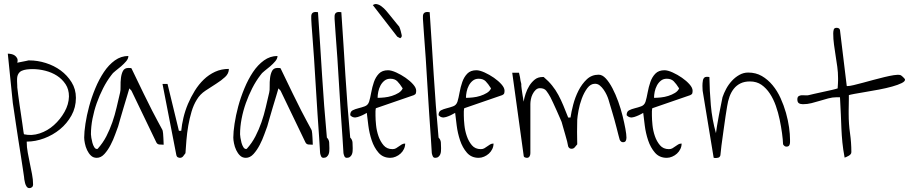

<svg xmlns="http://www.w3.org/2000/svg" viewBox="-20 -798 4602 972"><path d="M19.5 -526.4Q27.3 -526.4 37.1 -524.4Q46.9 -522.5 54.7 -517.1Q62.5 -511.7 66.9 -502.9Q71.3 -494.1 67.4 -480.5Q71.3 -481.4 79.1 -482.9Q86.9 -484.4 96.2 -486.3Q105.5 -488.3 113.3 -489.7Q121.1 -491.2 124 -492.2H128.9Q169.9 -492.2 211.9 -479Q253.9 -465.8 287.1 -441.4Q320.3 -417 342.3 -381.8Q364.3 -346.7 364.3 -302.7Q364.3 -253.9 341.8 -213.4Q319.3 -172.9 283.7 -143.6Q248 -114.3 203.6 -97.7Q159.2 -81.1 115.2 -81.1Q115.2 -52.7 120.6 -24.9Q126 2.9 131.3 29.8Q136.7 56.6 142.1 83.5Q147.5 110.4 147.5 136.7Q147.5 144.5 142.1 149.4Q136.7 154.3 128.9 154.3Q120.1 154.3 114.7 146.5Q109.4 138.7 106.9 128.9Q104.5 119.1 103 109.9Q101.6 100.6 101.6 96.7Q99.6 83 95.2 53.2Q90.8 23.4 85 -13.2Q79.1 -49.8 72.8 -90.3Q66.4 -130.9 61 -168Q55.7 -205.1 51.3 -233.9Q46.9 -262.7 44.9 -276.4ZM66.4 -395.5V-385.7Q66.4 -380.9 66.9 -374.5Q67.4 -368.2 67.4 -363.3V-356.4Q69.3 -339.8 72.3 -316.4Q75.2 -293 79.1 -267.1Q83 -241.2 86.9 -214.8Q90.8 -188.5 93.8 -167.5Q96.7 -146.5 98.6 -132.8Q100.6 -119.1 101.6 -118.2Q140.6 -109.4 180.7 -122.6Q220.7 -135.7 252.9 -164.6Q285.2 -193.4 306.6 -231.4Q328.1 -269.5 329.1 -309.6Q329.1 -345.7 312 -371.6Q294.9 -397.5 268.6 -414.6Q242.2 -431.6 209.5 -439.9Q176.8 -448.2 144.5 -448.2Q128.9 -448.2 114.7 -446.3Q100.6 -444.3 89.8 -439.5Q79.1 -434.6 72.8 -423.8Q66.4 -413.1 66.4 -395.5Z M406.2 -101.6Q406.2 -129.9 412.6 -171.9Q418.9 -213.9 431.2 -259.3Q443.4 -304.7 462.4 -350.6Q481.4 -396.5 505.9 -433.1Q530.3 -469.7 561.5 -492.2Q592.8 -514.6 629.9 -514.6Q629.9 -501 618.7 -487.8Q607.4 -474.6 593.3 -462.4Q579.1 -450.2 564.5 -439Q549.8 -427.7 543.9 -418Q520.5 -387.7 502 -351.1Q483.4 -314.5 469.7 -275.9Q456.1 -237.3 448.2 -196.8Q440.4 -156.2 440.4 -118.2Q440.4 -112.3 442.4 -100.1Q444.3 -87.9 447.8 -75.2Q451.2 -62.5 457 -53.2Q462.9 -43.9 469.7 -43.9H472.7Q473.6 -43.9 474.6 -44.9Q501 -74.2 518.6 -108.4Q536.1 -142.6 548.8 -179.2Q561.5 -215.8 570.3 -253.9Q579.1 -292 587.9 -329.1Q590.8 -339.8 590.3 -361.3Q589.8 -382.8 592.3 -403.3Q594.7 -423.8 602.5 -439Q610.4 -454.1 630.9 -454.1Q634.8 -454.1 640.1 -453.6Q645.5 -453.1 645.5 -452.1Q681.6 -377 707 -324.7Q732.4 -272.5 750 -238.3Q767.6 -204.1 778.3 -184.6Q789.1 -165 794.4 -154.8Q799.8 -144.5 801.8 -141.1Q803.7 -137.7 803.7 -135.7Q804.7 -131.8 805.7 -121.6Q806.6 -111.3 807.1 -100.1Q807.6 -88.9 808.1 -78.6Q808.6 -68.4 808.6 -65.4Q798.8 -65.4 787.1 -66.4Q775.4 -67.4 770.5 -79.1L645.5 -338.9L634.8 -350.6Q631.8 -339.8 623.5 -312.5Q615.2 -285.2 606 -254.4Q596.7 -223.6 588.9 -196.3Q581.1 -168.9 578.1 -158.2Q572.3 -143.6 563 -117.2Q553.7 -90.8 540 -64.5Q526.4 -38.1 508.8 -18.6Q491.2 1 469.7 1Q452.1 1 440.4 -10.3Q428.7 -21.5 420.9 -38.1Q413.1 -54.7 409.7 -72.3Q406.2 -89.8 406.2 -101.6Z M828.1 -373 885.7 -135.7H897.5Q900.4 -167 908.7 -202.1Q917 -237.3 931.6 -272Q946.3 -306.6 966.3 -338.9Q986.3 -371.1 1011.7 -395.5Q1037.1 -419.9 1068.8 -434.6Q1100.6 -449.2 1138.7 -449.2Q1138.7 -425.8 1119.6 -408.2Q1100.6 -390.6 1074.2 -374Q1047.9 -357.4 1020 -338.9Q992.2 -320.3 976.6 -293.9Q960 -267.6 949.7 -232.9Q939.5 -198.2 933.1 -161.6Q926.8 -125 923.8 -88.4Q920.9 -51.8 918.9 -22.5Q913.1 -13.7 906.7 -6.3Q900.4 1 890.6 1Q886.7 1 880.9 -1.5Q875 -3.9 873 -11.7L802.7 -373Z M1161.1 -101.6Q1161.1 -129.9 1167.5 -171.9Q1173.8 -213.9 1186 -259.3Q1198.2 -304.7 1217.3 -350.6Q1236.3 -396.5 1260.7 -433.1Q1285.2 -469.7 1316.4 -492.2Q1347.7 -514.6 1384.8 -514.6Q1384.8 -501 1373.5 -487.8Q1362.3 -474.6 1348.1 -462.4Q1334 -450.2 1319.3 -439Q1304.7 -427.7 1298.8 -418Q1275.4 -387.7 1256.8 -351.1Q1238.3 -314.5 1224.6 -275.9Q1210.9 -237.3 1203.1 -196.8Q1195.3 -156.2 1195.3 -118.2Q1195.3 -112.3 1197.3 -100.1Q1199.2 -87.9 1202.6 -75.2Q1206.1 -62.5 1211.9 -53.2Q1217.8 -43.9 1224.6 -43.9H1227.5Q1228.5 -43.9 1229.5 -44.9Q1255.9 -74.2 1273.4 -108.4Q1291 -142.6 1303.7 -179.2Q1316.4 -215.8 1325.2 -253.9Q1334 -292 1342.8 -329.1Q1345.7 -339.8 1345.2 -361.3Q1344.7 -382.8 1347.2 -403.3Q1349.6 -423.8 1357.4 -439Q1365.2 -454.1 1385.7 -454.1Q1389.6 -454.1 1395 -453.6Q1400.4 -453.1 1400.4 -452.1Q1436.5 -377 1461.9 -324.7Q1487.3 -272.5 1504.9 -238.3Q1522.5 -204.1 1533.2 -184.6Q1543.9 -165 1549.3 -154.8Q1554.7 -144.5 1556.6 -141.1Q1558.6 -137.7 1558.6 -135.7Q1559.6 -131.8 1560.5 -121.6Q1561.5 -111.3 1562 -100.1Q1562.5 -88.9 1563 -78.6Q1563.5 -68.4 1563.5 -65.4Q1553.7 -65.4 1542 -66.4Q1530.3 -67.4 1525.4 -79.1L1400.4 -338.9L1389.6 -350.6Q1386.7 -339.8 1378.4 -312.5Q1370.1 -285.2 1360.8 -254.4Q1351.6 -223.6 1343.8 -196.3Q1335.9 -168.9 1333 -158.2Q1327.1 -143.6 1317.9 -117.2Q1308.6 -90.8 1294.9 -64.5Q1281.2 -38.1 1263.7 -18.6Q1246.1 1 1224.6 1Q1207 1 1195.3 -10.3Q1183.6 -21.5 1175.8 -38.1Q1168 -54.7 1164.6 -72.3Q1161.1 -89.8 1161.1 -101.6Z M1600.6 -22.5Q1599.6 -47.9 1595.7 -101.1Q1591.8 -154.3 1587.4 -221.2Q1583 -288.1 1578.6 -361.8Q1574.2 -435.5 1569.8 -502.9Q1565.4 -570.3 1561 -623.5Q1556.6 -676.8 1555.7 -702.1V-714.8Q1555.7 -737.3 1578.1 -737.3Q1580.1 -737.3 1584 -736.8Q1587.9 -736.3 1589.8 -736.3Q1595.7 -651.4 1600.6 -573.2Q1605.5 -495.1 1610.4 -418Q1615.2 -340.8 1621.1 -263.2Q1627 -185.5 1634.8 -101.6Q1645.5 -90.8 1646.5 -76.7Q1647.5 -62.5 1647.5 -47.9Q1647.5 -41 1647 -32.7Q1646.5 -24.4 1643.6 -17.1Q1640.6 -9.8 1634.3 -4.4Q1627.9 1 1618.2 1Q1609.4 1 1606 -5.9Q1602.5 -12.7 1600.6 -22.5Z M1718.8 -22.5Q1717.8 -47.9 1713.9 -101.1Q1710 -154.3 1705.6 -221.2Q1701.2 -288.1 1696.8 -361.8Q1692.4 -435.5 1688 -502.9Q1683.6 -570.3 1679.2 -623.5Q1674.8 -676.8 1673.8 -702.1V-714.8Q1673.8 -737.3 1696.3 -737.3Q1698.2 -737.3 1702.1 -736.8Q1706.1 -736.3 1708 -736.3Q1713.9 -651.4 1718.8 -573.2Q1723.6 -495.1 1728.5 -418Q1733.4 -340.8 1739.3 -263.2Q1745.1 -185.5 1752.9 -101.6Q1763.7 -90.8 1764.6 -76.7Q1765.6 -62.5 1765.6 -47.9Q1765.6 -41 1765.1 -32.7Q1764.6 -24.4 1761.7 -17.1Q1758.8 -9.8 1752.4 -4.4Q1746.1 1 1736.3 1Q1727.5 1 1724.1 -5.9Q1720.7 -12.7 1718.8 -22.5Z M1836.9 -226.6Q1814.5 -212.9 1791 -205.6Q1767.6 -198.2 1752.9 -214.8Q1752.9 -233.4 1765.6 -239.7Q1778.3 -246.1 1794.4 -250Q1810.5 -253.9 1826.7 -259.8Q1842.8 -265.6 1848.6 -283.2Q1854.5 -302.7 1859.4 -330.1Q1864.3 -357.4 1873 -382.8Q1881.8 -408.2 1898.4 -425.3Q1915 -442.4 1944.3 -442.4Q1960.9 -442.4 1985.8 -431.2Q2010.7 -419.9 2033.2 -404.3Q2055.7 -388.7 2071.3 -371.1Q2086.9 -353.5 2086.9 -338.9Q2086.9 -332 2085.4 -326.2Q2084 -320.3 2075.2 -316.4L1882.8 -250L1881.8 -245.1Q1881.8 -241.2 1880.9 -234.4V-222.7Q1880.9 -215.8 1880.9 -212.9Q1880.9 -193.4 1883.8 -164.6Q1886.7 -135.7 1896 -108.9Q1905.3 -82 1921.9 -62.5Q1938.5 -43 1966.8 -43Q1977.5 -43 1984.9 -47.4Q1992.2 -51.8 1999.5 -57.1Q2006.8 -62.5 2014.2 -66.9Q2021.5 -71.3 2031.2 -71.3Q2031.2 -56.6 2024.9 -43.5Q2018.6 -30.3 2007.8 -20.5Q1997.1 -10.7 1983.4 -4.9Q1969.7 1 1956.1 1Q1918.9 1 1896.5 -24.9Q1874 -50.8 1861.8 -87.4Q1849.6 -124 1844.7 -162.6Q1839.8 -201.2 1836.9 -226.6ZM1956.1 -399.4Q1938.5 -399.4 1926.3 -389.6Q1914.1 -379.9 1906.2 -365.2Q1898.4 -350.6 1895 -333.5Q1891.6 -316.4 1891.6 -302.7Q1907.2 -302.7 1926.3 -304.7Q1945.3 -306.6 1963.9 -312.5Q1982.4 -318.4 1997.6 -327.6Q2012.7 -336.9 2018.6 -350.6Q2003.9 -374 1991.2 -386.7Q1978.5 -399.4 1956.1 -399.4ZM1867.2 -772.5Q1868.2 -773.4 1872.6 -774.9Q1877 -776.4 1877.9 -777.3Q1885.7 -778.3 1894 -775.4Q1902.3 -772.5 1909.7 -767.1Q1917 -761.7 1923.3 -755.9Q1929.7 -750 1934.6 -744.1Q1940.4 -737.3 1949.2 -726.6Q1958 -715.8 1967.8 -703.6Q1977.5 -691.4 1986.3 -680.7Q1995.1 -669.9 2001 -663.1Q2002.9 -660.2 2005.4 -651.9Q2007.8 -643.6 2008.8 -640.6Q2009.8 -633.8 2013.2 -622.1Q2016.6 -610.4 2005.9 -604.5L1991.2 -612.3Z M2166 -22.5Q2165 -47.9 2161.1 -101.1Q2157.2 -154.3 2152.8 -221.2Q2148.4 -288.1 2144 -361.8Q2139.6 -435.5 2135.3 -502.9Q2130.9 -570.3 2126.5 -623.5Q2122.1 -676.8 2121.1 -702.1V-714.8Q2121.1 -737.3 2143.6 -737.3Q2145.5 -737.3 2149.4 -736.8Q2153.3 -736.3 2155.3 -736.3Q2161.1 -651.4 2166 -573.2Q2170.9 -495.1 2175.8 -418Q2180.7 -340.8 2186.5 -263.2Q2192.4 -185.5 2200.2 -101.6Q2210.9 -90.8 2211.9 -76.7Q2212.9 -62.5 2212.9 -47.9Q2212.9 -41 2212.4 -32.7Q2211.9 -24.4 2209 -17.1Q2206.1 -9.8 2199.7 -4.4Q2193.4 1 2183.6 1Q2174.8 1 2171.4 -5.9Q2168 -12.7 2166 -22.5Z M2284.2 -226.6Q2261.7 -212.9 2238.3 -205.6Q2214.8 -198.2 2200.2 -214.8Q2200.2 -233.4 2212.9 -239.7Q2225.6 -246.1 2241.7 -250Q2257.8 -253.9 2273.9 -259.8Q2290 -265.6 2295.9 -283.2Q2301.8 -302.7 2306.6 -330.1Q2311.5 -357.4 2320.3 -382.8Q2329.1 -408.2 2345.7 -425.3Q2362.3 -442.4 2391.6 -442.4Q2408.2 -442.4 2433.1 -431.2Q2458 -419.9 2480.5 -404.3Q2502.9 -388.7 2518.6 -371.1Q2534.2 -353.5 2534.2 -338.9Q2534.2 -332 2532.7 -326.2Q2531.2 -320.3 2522.5 -316.4L2330.1 -250L2329.1 -245.1Q2329.1 -241.2 2328.1 -234.4V-222.7Q2328.1 -215.8 2328.1 -212.9Q2328.1 -193.4 2331.1 -164.6Q2334 -135.7 2343.3 -108.9Q2352.5 -82 2369.1 -62.5Q2385.7 -43 2414.1 -43Q2424.8 -43 2432.1 -47.4Q2439.5 -51.8 2446.8 -57.1Q2454.1 -62.5 2461.4 -66.9Q2468.8 -71.3 2478.5 -71.3Q2478.5 -56.6 2472.2 -43.5Q2465.8 -30.3 2455.1 -20.5Q2444.3 -10.7 2430.7 -4.9Q2417 1 2403.3 1Q2366.2 1 2343.8 -24.9Q2321.3 -50.8 2309.1 -87.4Q2296.9 -124 2292 -162.6Q2287.1 -201.2 2284.2 -226.6ZM2403.3 -399.4Q2385.7 -399.4 2373.5 -389.6Q2361.3 -379.9 2353.5 -365.2Q2345.7 -350.6 2342.3 -333.5Q2338.9 -316.4 2338.9 -302.7Q2354.5 -302.7 2373.5 -304.7Q2392.6 -306.6 2411.1 -312.5Q2429.7 -318.4 2444.8 -327.6Q2460 -336.9 2465.8 -350.6Q2451.2 -374 2438.5 -386.7Q2425.8 -399.4 2403.3 -399.4Z M2607.4 -429.7Q2609.4 -418 2612.3 -408.2Q2613.3 -398.4 2615.2 -389.2Q2617.2 -379.9 2619.1 -373V-363.3Q2620.1 -357.4 2621.1 -346.2Q2622.1 -335 2624.5 -322.8Q2627 -310.5 2628.4 -298.8Q2629.9 -287.1 2630.9 -283.2Q2633.8 -301.8 2641.1 -323.7Q2648.4 -345.7 2659.7 -363.8Q2670.9 -381.8 2687 -395Q2703.1 -408.2 2727.5 -408.2H2732.4Q2756.8 -387.7 2774.9 -365.2Q2793 -342.8 2806.6 -317.4Q2820.3 -292 2832 -263.7Q2843.8 -235.4 2856.4 -203.1H2868.2Q2872.1 -230.5 2881.8 -268.1Q2891.6 -305.7 2908.7 -339.4Q2925.8 -373 2950.7 -396.5Q2975.6 -419.9 3010.7 -419.9Q3029.3 -419.9 3046.9 -400.9Q3064.5 -381.8 3080.6 -351.1Q3096.7 -320.3 3109.9 -283.7Q3123 -247.1 3131.8 -211.4Q3140.6 -175.8 3146 -146.5Q3151.4 -117.2 3151.4 -101.6Q3151.4 -91.8 3147.9 -85Q3144.5 -78.1 3133.8 -78.1Q3123 -78.1 3117.2 -90.8Q3115.2 -98.6 3110.8 -114.3Q3106.4 -129.9 3101.6 -150.4Q3096.7 -170.9 3090.3 -192.9Q3084 -214.8 3078.1 -234.9Q3072.3 -254.9 3067.4 -270.5Q3062.5 -286.1 3060.5 -293.9Q3057.6 -303.7 3051.3 -317.4Q3044.9 -331.1 3036.1 -343.8Q3027.3 -356.4 3016.6 -365.2Q3005.9 -374 2992.2 -374Q2969.7 -374 2953.1 -351.6Q2936.5 -329.1 2925.3 -298.8Q2914.1 -268.6 2908.7 -238.3Q2903.3 -208 2902.3 -192.4Q2902.3 -185.5 2901.9 -168Q2901.4 -150.4 2901.4 -129.9Q2901.4 -109.4 2901.9 -91.8Q2902.3 -74.2 2902.3 -67.4Q2895.5 -59.6 2889.6 -52.2Q2883.8 -44.9 2873 -44.9Q2868.2 -44.9 2863.8 -47.4Q2859.4 -49.8 2856.4 -56.6Q2855.5 -64.5 2851.1 -82Q2846.7 -99.6 2840.8 -119.1Q2835 -138.7 2830.1 -156.2Q2825.2 -173.8 2823.2 -180.7Q2821.3 -185.5 2814 -202.1Q2806.6 -218.8 2797.9 -238.8Q2789.1 -258.8 2780.3 -277.3Q2771.5 -295.9 2766.6 -305.7Q2755.9 -325.2 2745.6 -338.4Q2735.4 -351.6 2712.9 -351.6Q2701.2 -351.6 2691.9 -342.8Q2682.6 -334 2676.3 -321.3Q2669.9 -308.6 2667.5 -294.9Q2665 -281.2 2665 -271.5V-22.5Q2665 -12.7 2660.6 -5.9Q2656.2 1 2647.5 1Q2642.6 1 2636.7 -1.5Q2630.9 -3.9 2630.9 -11.7L2573.2 -429.7Z M3236.3 -226.6Q3213.9 -212.9 3190.4 -205.6Q3167 -198.2 3152.3 -214.8Q3152.3 -233.4 3165 -239.7Q3177.7 -246.1 3193.8 -250Q3210 -253.9 3226.1 -259.8Q3242.2 -265.6 3248 -283.2Q3253.9 -302.7 3258.8 -330.1Q3263.7 -357.4 3272.5 -382.8Q3281.2 -408.2 3297.9 -425.3Q3314.5 -442.4 3343.8 -442.4Q3360.4 -442.4 3385.3 -431.2Q3410.2 -419.9 3432.6 -404.3Q3455.1 -388.7 3470.7 -371.1Q3486.3 -353.5 3486.3 -338.9Q3486.3 -332 3484.9 -326.2Q3483.4 -320.3 3474.6 -316.4L3282.2 -250L3281.2 -245.1Q3281.2 -241.2 3280.3 -234.4V-222.7Q3280.3 -215.8 3280.3 -212.9Q3280.3 -193.4 3283.2 -164.6Q3286.1 -135.7 3295.4 -108.9Q3304.7 -82 3321.3 -62.5Q3337.9 -43 3366.2 -43Q3377 -43 3384.3 -47.4Q3391.6 -51.8 3398.9 -57.1Q3406.2 -62.5 3413.6 -66.9Q3420.9 -71.3 3430.7 -71.3Q3430.7 -56.6 3424.3 -43.5Q3418 -30.3 3407.2 -20.5Q3396.5 -10.7 3382.8 -4.9Q3369.1 1 3355.5 1Q3318.4 1 3295.9 -24.9Q3273.4 -50.8 3261.2 -87.4Q3249 -124 3244.1 -162.6Q3239.3 -201.2 3236.3 -226.6ZM3355.5 -399.4Q3337.9 -399.4 3325.7 -389.6Q3313.5 -379.9 3305.7 -365.2Q3297.9 -350.6 3294.4 -333.5Q3291 -316.4 3291 -302.7Q3306.6 -302.7 3325.7 -304.7Q3344.7 -306.6 3363.3 -312.5Q3381.8 -318.4 3397 -327.6Q3412.1 -336.9 3418 -350.6Q3403.3 -374 3390.6 -386.7Q3377.9 -399.4 3355.5 -399.4Z M3536.1 -363.3Q3536.1 -369.1 3536.6 -377Q3537.1 -384.8 3538.6 -392.1Q3540 -399.4 3544.9 -404.3Q3549.8 -409.2 3558.6 -409.2Q3560.5 -409.2 3564.9 -408.7Q3569.3 -408.2 3571.3 -408.2Q3572.3 -338.9 3578.6 -265.6Q3585 -192.4 3604.5 -124Q3605.5 -134.8 3609.9 -160.6Q3614.3 -186.5 3619.6 -215.3Q3625 -244.1 3630.4 -269.5Q3635.7 -294.9 3637.7 -305.7Q3644.5 -326.2 3656.2 -348.1Q3668 -370.1 3685.1 -388.7Q3702.1 -407.2 3723.1 -418.9Q3744.1 -430.7 3767.6 -430.7Q3806.6 -430.7 3836.9 -413.1Q3867.2 -395.5 3891.1 -366.7Q3915 -337.9 3931.6 -301.3Q3948.2 -264.6 3959 -226.6Q3969.7 -188.5 3974.6 -153.3Q3979.5 -118.2 3979.5 -90.8V-79.1Q3979.5 -73.2 3978 -67.9Q3976.6 -62.5 3973.1 -59.1Q3969.7 -55.7 3960.9 -55.7Q3951.2 -55.7 3944.3 -67.4Q3943.4 -91.8 3939 -124Q3934.6 -156.2 3927.2 -191.9Q3919.9 -227.5 3907.7 -262.2Q3895.5 -296.9 3877.4 -324.2Q3859.4 -351.6 3835 -368.7Q3810.5 -385.7 3776.4 -385.7Q3749 -385.7 3729 -376Q3709 -366.2 3695.3 -349.1Q3681.6 -332 3673.3 -309.1Q3665 -286.1 3661.1 -259.8Q3658.2 -246.1 3653.3 -210.9Q3648.4 -175.8 3642.6 -135.7Q3636.7 -95.7 3632.3 -60.5Q3627.9 -25.4 3627 -11.7Q3624 -2 3616.7 0Q3609.4 2 3601.6 2Q3600.6 2 3596.7 1.5Q3592.8 1 3592.8 0L3537.1 -338.9Q3537.1 -340.8 3536.6 -349.6Q3536.1 -358.4 3536.1 -363.3Z M4215.8 -305.7Q4194.3 -305.7 4172.9 -299.8Q4151.4 -293.9 4130.4 -287.6Q4109.4 -281.2 4088.4 -275.9Q4067.4 -270.5 4044.9 -270.5Q4032.2 -270.5 4024.4 -275.4Q4016.6 -280.3 4016.6 -294.9Q4016.6 -306.6 4022.9 -311Q4029.3 -315.4 4038.6 -315.9Q4047.9 -316.4 4058.1 -315.4Q4068.4 -314.5 4074.2 -316.4Q4082 -318.4 4103 -323.2Q4124 -328.1 4147.5 -333Q4170.9 -337.9 4191.9 -342.8Q4212.9 -347.7 4220.7 -350.6Q4220.7 -353.5 4221.2 -360.8Q4221.7 -368.2 4222.2 -376.5Q4222.7 -384.8 4222.7 -391.6V-402.3Q4222.7 -431.6 4218.8 -459.5Q4214.8 -487.3 4210.4 -515.6Q4206.1 -543.9 4202.1 -572.3Q4198.2 -600.6 4198.2 -628.9Q4198.2 -638.7 4200.7 -647.9Q4203.1 -657.2 4215.8 -657.2Q4220.7 -657.2 4226.1 -654.8Q4231.4 -652.3 4232.4 -645.5L4266.6 -363.3Q4267.6 -362.3 4268.6 -362.3H4271.5Q4281.2 -362.3 4301.8 -367.2Q4322.3 -372.1 4347.7 -378.9Q4373 -385.7 4401.9 -393.6Q4430.7 -401.4 4457 -407.7Q4483.4 -414.1 4504.9 -417.5Q4526.4 -420.9 4538.1 -418Q4542 -417 4550.8 -408.7Q4559.6 -400.4 4561.5 -396.5Q4563.5 -386.7 4544.9 -377.4Q4526.4 -368.2 4496.6 -359.9Q4466.8 -351.6 4430.7 -344.7Q4394.5 -337.9 4361.8 -332.5Q4329.1 -327.1 4305.7 -322.8Q4282.2 -318.4 4277.3 -316.4V-296.9Q4277.3 -284.2 4276.9 -269Q4276.4 -253.9 4276.4 -240.2V-220.7Q4276.4 -170.9 4283.2 -123.5Q4290 -76.2 4290 -28.3Q4290 -21.5 4286.1 -17.1Q4282.2 -12.7 4276.4 -9.3Q4270.5 -5.9 4264.6 -3.4Q4258.8 -1 4255.9 0Q4248 -42 4244.6 -76.7Q4241.2 -111.3 4239.7 -145.5Q4238.3 -179.7 4236.8 -218.3Q4235.4 -256.8 4232.4 -305.7Z"/></svg>

Font: Waiting for the Sunrise
Style: Regular
Weight: 300
Version: Version 1.001 2001